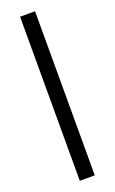

<svg xmlns="http://www.w3.org/2000/svg" viewBox="-144 -764 479 800"><g transform="rotate(-20 95.0 -364.0)"><path d="M62 0H128.4V-727.5H62Z"/></g></svg>

Font: Guggenheim Sans Display Light
Style: Regular
Weight: 300
Designer: Modified by Tom Baber under direction of Pentagram Design 2023
Foundry: rsms
Version: Version 1.001;Glyphs 3.1.2 (3151)